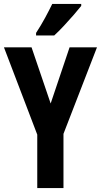

<svg xmlns="http://www.w3.org/2000/svg" viewBox="-20 -954 512 974"><path d="M237 -429 333 -714H472L302 -275V0H169V-271L0 -714H140ZM392 -924Q378 -906 354.5 -879Q331 -852 304.5 -823.5Q278 -795 255 -774H163V-787Q189 -827 209 -864Q229 -901 245 -934H392Z"/></svg>

Font: Noto Sans Gujarati ExtraCondensed
Style: Bold
Weight: 700
Width: 2
Designer: Jelle Bosma - Monotype Design Team, Universal Thirst
Foundry: Monotype Imaging Inc.
Version: Version 2.106; ttfautohint (v1.8.4.7-5d5b)